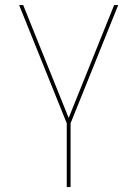

<svg xmlns="http://www.w3.org/2000/svg" viewBox="-20 -758 556 778"><path d="M459 -737.5 266 -258.5V0H250.5V-258.5L57.5 -737.5H74L261.5 -272H255L442.5 -737.5Z"/></svg>

Font: Epilogue Thin
Style: Regular
Weight: 250
Designer: Tyler Finck
Foundry: Etcetera Type Co
Version: Version 2.111